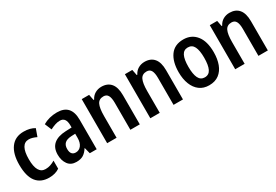

<svg xmlns="http://www.w3.org/2000/svg" viewBox="34 -1296 2946 2049"><g transform="rotate(-30 1507.0 -271.5)"><path d="M253 10Q150 10 96 -58.5Q42 -127 42 -269Q42 -403 97.5 -478Q153 -553 258 -553Q299 -553 332 -544.5Q365 -536 391 -520L358 -428Q334 -440 310 -447Q286 -454 264 -454Q160 -454 160 -269Q160 -89 264 -89Q296 -89 324.5 -98.5Q353 -108 381 -125V-26Q329 10 253 10Z M669 -553Q841 -553 841 -363V0H756L737 -74H734Q707 -31 674 -10.5Q641 10 588 10Q520 10 485.5 -38Q451 -86 451 -157Q451 -241 502 -284.5Q553 -328 651 -332L725 -335V-361Q725 -461 652 -461Q623 -461 593 -451Q563 -441 530 -424L495 -508Q532 -530 576 -541.5Q620 -553 669 -553ZM677 -256Q620 -253 594.5 -229Q569 -205 569 -160Q569 -119 585.5 -100Q602 -81 632 -81Q673 -81 699 -114.5Q725 -148 725 -208V-258Z M1216 -553Q1291 -553 1331.5 -505Q1372 -457 1372 -360V0H1256V-332Q1256 -392 1239.5 -422.5Q1223 -453 1184 -453Q1129 -453 1107.5 -408.5Q1086 -364 1086 -268V0H970V-543H1061L1075 -472H1082Q1102 -512 1137.5 -532.5Q1173 -553 1216 -553Z M1748 -553Q1823 -553 1863.5 -505Q1904 -457 1904 -360V0H1788V-332Q1788 -392 1771.5 -422.5Q1755 -453 1716 -453Q1661 -453 1639.5 -408.5Q1618 -364 1618 -268V0H1502V-543H1593L1607 -472H1614Q1634 -512 1669.5 -532.5Q1705 -553 1748 -553Z M2441 -273Q2441 -190 2417.5 -126.5Q2394 -63 2346 -26.5Q2298 10 2224 10Q2155 10 2107 -26Q2059 -62 2034 -126Q2009 -190 2009 -273Q2009 -402 2063 -477.5Q2117 -553 2226 -553Q2324 -553 2382.5 -481Q2441 -409 2441 -273ZM2128 -272Q2128 -181 2151 -134Q2174 -87 2225 -87Q2277 -87 2300 -134Q2323 -181 2323 -273Q2323 -363 2300 -409Q2277 -455 2225 -455Q2174 -455 2151 -409Q2128 -363 2128 -272Z M2794 -553Q2869 -553 2909.5 -505Q2950 -457 2950 -360V0H2834V-332Q2834 -392 2817.5 -422.5Q2801 -453 2762 -453Q2707 -453 2685.5 -408.5Q2664 -364 2664 -268V0H2548V-543H2639L2653 -472H2660Q2680 -512 2715.5 -532.5Q2751 -553 2794 -553Z"/></g></svg>

Font: Noto Sans Myanmar Condensed SemiBold
Style: Regular
Weight: 600
Width: 3
Designer: Monotype Design Team
Foundry: Monotype Imaging Inc.
Version: Version 2.107; ttfautohint (v1.8.4.7-5d5b)